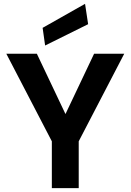

<svg xmlns="http://www.w3.org/2000/svg" viewBox="-20 -980 680 1000"><path d="M250 0V-244L13 -700H172L321 -386L470 -700H627L390 -244V0ZM215 -743 202 -835 423 -960 439 -854Z"/></svg>

Font: DM Sans ExtraBold
Style: Regular
Weight: 800
Designer: Colophon Foundry, Jonny Pinhorn
Foundry: Colophon Foundry
Version: Version 4.004; ttfautohint (v1.8.4.7-5d5b)